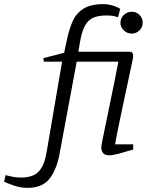

<svg xmlns="http://www.w3.org/2000/svg" viewBox="-159 -744 732 931"><path d="M-26 167Q-60 167 -92.5 155.5Q-125 144 -139 137L-132 105Q-114 110 -95.5 113.5Q-77 117 -56 117Q-27 117 -2 108Q23 99 40.5 72.5Q58 46 67 -6L142 -445H54L51 -462L152 -488L165 -549Q175 -597 191.5 -637Q208 -677 243.5 -700.5Q279 -724 344 -724Q363 -724 384.5 -718Q406 -712 424 -701L413 -660Q403 -664 391 -666.5Q379 -669 356 -669Q318 -669 293 -658Q268 -647 253 -619.5Q238 -592 229 -541L221 -493H469Q479 -493 483 -487.5Q487 -482 487 -471Q487 -467 480.5 -436.5Q474 -406 464 -359Q454 -312 442 -256Q430 -200 418.5 -145Q407 -90 399 -44H487V-19Q444 -6 416 1.5Q388 9 371 9Q349 9 340.5 -2.5Q332 -14 332 -29Q332 -35 338 -65.5Q344 -96 353.5 -141.5Q363 -187 374 -241Q385 -295 396 -348Q407 -401 415 -445H213L130 1Q115 81 80 124Q45 167 -26 167ZM480 -581Q458 -581 441.5 -596.5Q425 -612 425 -634Q425 -656 441.5 -671.5Q458 -687 480 -687Q502 -687 517.5 -671.5Q533 -656 533 -634Q533 -612 517 -596.5Q501 -581 480 -581Z"/></svg>

Font: Manuale Light
Style: Italic
Weight: 300
Italic angle: -11°
Version: Version 1.002